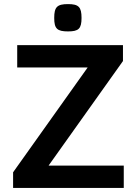

<svg xmlns="http://www.w3.org/2000/svg" viewBox="-20 -917 663 937"><path d="M43.9 0H584V-108.9H217.8V-109.9L580.1 -619.1V-696.8H64V-587.9H407.2V-586.9L43.9 -76.2ZM312 -763.7C363.8 -763.7 377.9 -776.9 377.9 -829.6C377.9 -882.8 363.8 -897 312 -897C258.8 -897 244.6 -882.8 244.6 -829.6C244.6 -776.9 258.8 -763.7 312 -763.7Z"/></svg>

Font: Doppio One
Style: Regular
Weight: 400
Designer: Szymon Celej
Foundry: Sorkin Type Co
Version: Version 1.002